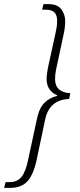

<svg xmlns="http://www.w3.org/2000/svg" viewBox="-42 -780 390 931"><path d="M-22 131 -15 103H5Q42 103 62.5 77.5Q83 52 95 -8L137 -203Q148 -256 173 -281Q198 -306 235 -315V-318Q184 -340 184 -398Q184 -409 186 -423Q188 -437 190 -449L226 -614Q230 -631 232.5 -646Q235 -661 235 -679Q235 -705 223 -719Q211 -733 180 -733H162L169 -760H193Q237 -760 255.5 -735Q274 -710 274 -678Q274 -662 272.5 -648.5Q271 -635 267 -616L230 -443Q225 -419 225 -397Q225 -332 299 -328L293 -300Q198 -297 177 -201L136 -6Q120 68 90.5 99.5Q61 131 8 131Z"/></svg>

Font: Noto Serif Tamil ExtraCondensed ExtraLight
Style: Italic
Weight: 200
Width: 2
Italic angle: -12°
Designer: Indian Type Foundry, Tom Grace, and the Monotype Design Team
Foundry: Monotype Imaging Inc.
Version: Version 2.003; ttfautohint (v1.8.4.7-5d5b)